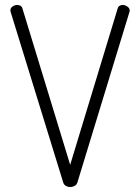

<svg xmlns="http://www.w3.org/2000/svg" viewBox="-20 -751 567 777"><path d="M264 6Q255 6 247 1.5Q239 -3 236 -12L23 -703Q22 -706 22 -709Q22 -716 26 -720.5Q30 -725 36.5 -728Q43 -731 49 -731Q57 -731 63 -727.5Q69 -724 71 -716L264 -84L456 -716Q458 -724 464 -727.5Q470 -731 476 -731Q483 -731 489.5 -728Q496 -725 500.5 -720Q505 -715 505 -709Q505 -707 504.5 -706Q504 -705 504 -703L293 -12Q290 -3 281.5 1.5Q273 6 264 6Z"/></svg>

Font: Dosis Light
Style: Regular
Weight: 300
Designer: EdgarTolentino, PabloImpallari, IginoMarini
Foundry: EdgarTolentino, PabloImpallari, IginoMarini
Version: Version 3.001; ttfautohint (v1.8.2)